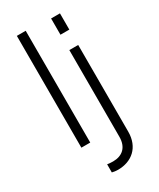

<svg xmlns="http://www.w3.org/2000/svg" viewBox="-241 -831 933 1126"><g transform="rotate(-30 225.0 -268.5)"><path d="M143 0V-757H83V0ZM368 -635V-745H308V-635ZM205 220C298 220 368 162 368 56V-531H308V56C308 127 267 163 204 163C191 163 178 162 165 160V215C176 218 192 220 205 220Z"/></g></svg>

Font: Plus Jakarta Sans Light
Style: Regular
Weight: 300
Designer: Gumpita Rahayu
Foundry: Tokotype
Version: Version 2.071;gftools[0.9.30]